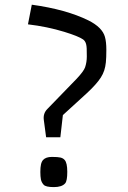

<svg xmlns="http://www.w3.org/2000/svg" viewBox="-20 -781 540 811"><path d="M165 -274.9Q161.6 -302.2 180.2 -320.8L304.2 -448.7Q333.5 -480 339.4 -496.6Q346.7 -518.6 346.7 -542Q346.7 -565.4 346.2 -576.2Q345.7 -586.9 343.8 -594.2Q340.3 -607.9 330.8 -614.5Q321.3 -621.1 301.5 -629.2Q281.7 -637.2 251.5 -646.5Q179.7 -668.5 98.1 -678.2L114.3 -761.2Q259.3 -741.2 353.5 -694.8Q412.1 -665.5 423.3 -625Q429.2 -604 429.2 -570.3Q429.2 -536.6 427.2 -517.8Q425.3 -499 420.2 -483.4Q415 -467.8 405.8 -453.4Q396.5 -439 382.1 -422.9Q367.7 -406.7 347.2 -387.7L245.6 -294.9L234.9 -201.2H174.8ZM162.1 -105.5Q173.8 -118.2 199.2 -118.2Q224.6 -118.2 235.6 -115.5Q246.6 -112.8 252.9 -105.5Q264.2 -93.3 264.2 -55.2Q264.2 -17.1 255.4 -6.8Q241.7 9.3 207.5 9.3Q173.3 9.3 164.3 -0.7Q155.3 -10.7 152.8 -23.2Q150.4 -35.6 150.4 -54.9Q150.4 -74.2 153.1 -86.4Q155.8 -98.6 162.1 -105.5Z"/></svg>

Font: Armata
Style: Regular
Weight: 400
Designer: Viktoriya Grabowska
Foundry: Viktoriya Grabowska
Version: Version 1.002